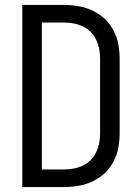

<svg xmlns="http://www.w3.org/2000/svg" viewBox="-20 -755 565 775"><path d="M238 0H70V-735H238Q267 -735 296.5 -730Q326 -725 353 -712.5Q380 -700 402 -679.5Q424 -659 438 -632.5Q452 -606 457.5 -577Q463 -548 463 -518V-217Q463 -187 457.5 -158Q452 -129 438 -102.5Q424 -76 402 -55.5Q380 -35 353 -22.5Q326 -10 296.5 -5Q267 0 238 0ZM149 -71H238Q257 -71 276.5 -74.5Q296 -78 314 -86.5Q332 -95 346 -109Q360 -123 368.5 -141Q377 -159 380.5 -178.5Q384 -198 384 -217V-518Q384 -537 380.5 -556.5Q377 -576 368.5 -594Q360 -612 346 -626Q332 -640 314 -648.5Q296 -657 276.5 -660.5Q257 -664 238 -664H149Z"/></svg>

Font: Iosevka Pride
Style: Regular
Weight: 400
Monospace: yes
Designer: Belleve Invis
Foundry: Belleve Invis
Version: Version 30.3.1; ttfautohint (v1.8.4)